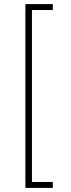

<svg xmlns="http://www.w3.org/2000/svg" viewBox="-20 -780 345 938"><path d="M104 138V-760H238V-731H136V109H238V138Z"/></svg>

Font: IBM Plex Sans Thai ExtLt
Style: Regular
Weight: 200
Designer: Mike Abbink, Paul van der Laan, Pieter van Rosmalen, Ben Mitchell, Mark Frömberg
Foundry: Bold Monday
Version: Version 1.2